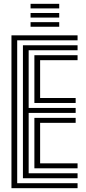

<svg xmlns="http://www.w3.org/2000/svg" viewBox="-20 -985 448 1005"><path d="M40 0V-800H386V-774H70V-26H386V0ZM160 -104V-368H376V-342H190V-130H386V-104ZM100 -52V-748H386V-722H130V-420H376V-394H130V-78H386V-52ZM160 -446V-696H386V-670H190V-472H376V-446ZM140 -941V-965H290V-941ZM140 -845V-869H290V-845ZM140 -893V-917H290V-893Z"/></svg>

Font: Big Shoulders Inline Display Thin Black
Style: Regular
Weight: 900
Version: Version 2.002